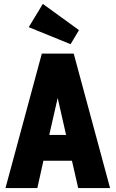

<svg xmlns="http://www.w3.org/2000/svg" viewBox="-20 -962 591 982"><path d="M8 0H171L202 -140H348L380 0H543L357 -688H194ZM232 -272 275 -461 318 -272ZM384 -808 199 -942 127 -823 341 -736Z"/></svg>

Font: Secuela Black
Style: Regular
Weight: 900
Designer: Fernando Haro
Foundry: deFharo
Version: Version 1.704